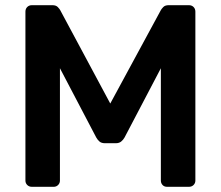

<svg xmlns="http://www.w3.org/2000/svg" viewBox="-20 -720 851 740"><path d="M103 0Q92 0 85 -7Q78 -14 78 -24V-675Q78 -686 85 -693Q92 -700 103 -700H182Q196 -700 203 -692.5Q210 -685 212 -681L405 -321L600 -681Q602 -685 609 -692.5Q616 -700 630 -700H708Q719 -700 726 -693Q733 -686 733 -675V-24Q733 -14 726 -7Q719 0 708 0H624Q613 0 606.5 -7Q600 -14 600 -24V-457L460 -190Q455 -181 447 -174.5Q439 -168 426 -168H385Q371 -168 363.5 -174.5Q356 -181 351 -190L211 -457V-24Q211 -14 204 -7Q197 0 187 0Z"/></svg>

Font: Rubik Light Medium
Style: Regular
Weight: 500
Version: Version 2.104